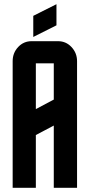

<svg xmlns="http://www.w3.org/2000/svg" viewBox="-20 -890 425 910"><path d="M137.7 -814.9 247.6 -870.1V-770L137.7 -714.8ZM40 0V-600.1Q40 -639.6 66.4 -667.5Q92.3 -694.8 129.9 -694.8H254.9Q292.5 -694.8 318.4 -667.5Q345.2 -639.2 345.2 -600.1V0H234.9V-294.9L149.9 -250V0ZM149.9 -373 234.9 -418V-589.8H149.9Z"/></svg>

Font: Horta
Style: Regular
Weight: 600
Width: 3
Version: Version 0.11